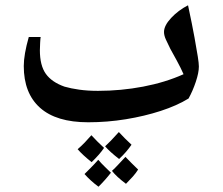

<svg xmlns="http://www.w3.org/2000/svg" viewBox="-20 -463 846 727"><path d="M314 0Q193 0 131.5 -55Q70 -110 70 -213Q70 -256 89 -323H134Q133 -319 132 -301Q131 -283 131 -273Q131 -215 153.5 -183.5Q176 -152 224 -135Q248 -128 280 -123.5Q312 -119 351 -119Q438 -119 522 -135Q606 -151 675 -182Q665 -205 649.5 -233.5Q634 -262 625 -278Q615 -298 608 -313.5Q601 -329 601 -342Q601 -366 628 -395Q655 -424 692 -443Q708 -368 716.5 -321Q725 -274 729 -248.5Q733 -223 733 -211Q733 -188 721.5 -153.5Q710 -119 694 -90Q650 -63 588.5 -43Q527 -23 456.5 -11.5Q386 0 314 0ZM431 139Q396 112 378 91Q387 83 400 69.5Q413 56 430 37Q441 49 453 61Q465 73 478 85Q469 98 457.5 111.5Q446 125 431 139ZM353 244Q323 222 300 196Q311 185 324 172Q337 159 352 142Q364 156 376.5 168Q389 180 400 191Q390 204 378.5 217Q367 230 353 244ZM327 151Q293 124 274 102Q288 90 301 76.5Q314 63 326 49Q337 61 349 73Q361 85 374 97Q358 121 327 151ZM457 233Q421 206 404 184Q415 174 427.5 160.5Q440 147 455 131Q466 143 478.5 155Q491 167 503 179Q495 192 483 205.5Q471 219 457 233Z"/></svg>

Font: Noto Naskh Arabic
Style: Regular
Weight: 400
Designer: Monotype Design Team, David Williams, Mohamad Dakak and Nizar Qandah
Foundry: Monotype Imaging Inc.
Version: Version 2.013